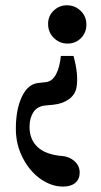

<svg xmlns="http://www.w3.org/2000/svg" viewBox="-20 -479 382 727"><path d="M235.8 -314Q205.6 -314 183.8 -335.4Q162.1 -356.9 162.1 -388.2Q162.1 -418.5 183.1 -438.7Q204.1 -459 233.4 -459Q263.7 -459 285.4 -438Q307.1 -417 307.1 -386.2Q307.1 -355 286.4 -334.5Q265.6 -314 235.8 -314ZM218.8 227.5Q175.8 227.5 134.8 199.5Q93.8 171.4 66.9 120.1Q40 68.8 40 8.8Q40 -63.5 62.3 -111.6Q84.5 -159.7 123.5 -164.6L153.3 -168Q177.2 -170.4 191.7 -196.8Q206.1 -223.1 210.4 -267.1H258.3Q278.3 -195.3 269.5 -147Q264.6 -120.6 240.7 -103.3Q216.8 -85.9 182.1 -82.5L151.9 -79.6Q121.1 -76.7 106.4 -54.2Q91.8 -31.7 91.8 1.5Q91.8 48.8 122.1 77.6Q152.3 106.4 215.8 111.8Q242.2 113.8 262 131.1Q281.7 148.4 281.7 174.3Q281.7 199.2 265.1 213.4Q248.5 227.5 218.8 227.5Z"/></svg>

Font: Elstob 14pt SemiBold
Style: Regular
Weight: 600
Designer: Peter S. Baker
Version: Version 1.015